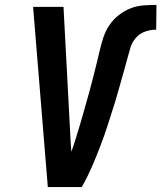

<svg xmlns="http://www.w3.org/2000/svg" viewBox="-20 -763 658 783"><path d="M313 0H175L155 -245L115 -735H239L265 -245Q266 -220 267.5 -194.5Q269 -169 271 -144Q280 -169 288 -195Q296 -221 304 -247Q312 -273 319 -298.5Q326 -324 333.5 -350Q341 -376 348 -402Q355 -428 361.5 -454Q368 -480 374.5 -506Q381 -532 387 -558Q393 -584 401.5 -610Q410 -636 425.5 -659.5Q441 -683 464 -701Q487 -719 512.5 -729Q538 -739 565 -741Q592 -743 618 -743L617 -642Q595 -642 572.5 -634.5Q550 -627 534 -608.5Q518 -590 511.5 -567.5Q505 -545 499 -523Q493 -501 487 -479Q481 -457 474.5 -435Q468 -413 462 -390.5Q456 -368 449 -346Q442 -324 435 -302Q428 -280 421 -258Q414 -236 406.5 -214.5Q399 -193 390.5 -171Q382 -149 373.5 -127.5Q365 -106 355.5 -84.5Q346 -63 335.5 -41.5Q325 -20 313 0Z"/></svg>

Font: Iosevka Extended
Style: Bold Italic
Weight: 700
Width: 7
Italic angle: -9°
Monospace: yes
Designer: Belleve Invis
Foundry: Belleve Invis
Version: Version 32.5.0; ttfautohint (v1.8.4)